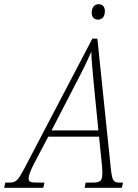

<svg xmlns="http://www.w3.org/2000/svg" viewBox="-76 -899 660 919"><path d="M393 -805C410 -805 426 -816 426 -846C426 -869 413 -879 396 -879C376 -879 363 -863 363 -838C363 -815 376 -805 393 -805ZM-56 0H131L137 -25H108C69 -25 61 -28 61 -46C61 -59 69 -79 85 -112L155 -245H398L410 -128C412 -113 414 -85 414 -72C414 -32 404 -25 366 -25H334L329 0H507L513 -25H498C466 -25 461 -32 454 -97L390 -714H366L46 -103C8 -30 1 -25 -36 -25H-51ZM282 -490C316 -554 340 -603 361 -652C362 -604 369 -545 374 -486L395 -275H171Z"/></svg>

Font: Noto Serif Condensed ExtraLight
Style: Italic
Weight: 200
Width: 3
Italic angle: -12°
Designer: Monotype Design Team
Foundry: Monotype Imaging Inc.
Version: Version 2.013